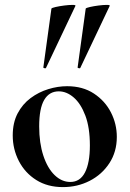

<svg xmlns="http://www.w3.org/2000/svg" viewBox="-20 -751 529 784"><path d="M237 13Q174 13 128 -16Q82 -45 57 -93.5Q32 -142 32 -198Q32 -250 52 -288Q72 -326 105 -350.5Q138 -375 177 -387Q216 -399 254 -399Q318 -399 363.5 -369Q409 -339 433 -292Q457 -245 457 -192Q457 -131 426.5 -84.5Q396 -38 346 -12.5Q296 13 237 13ZM267 -8Q307 -8 327 -47Q347 -86 347 -157Q347 -230 328.5 -279Q310 -328 281 -353Q252 -378 220 -378Q181 -378 160.5 -343Q140 -308 140 -235Q140 -167 157 -115.5Q174 -64 203 -36Q232 -8 267 -8ZM168 -474Q167 -471 161.5 -472.5Q156 -474 157 -476L190 -716Q192 -719 207.5 -722.5Q223 -726 242.5 -728.5Q262 -731 276 -731Q290 -731 288 -727ZM308 -474Q307 -471 301.5 -472.5Q296 -474 297 -476L330 -716Q332 -719 347.5 -722.5Q363 -726 382.5 -728.5Q402 -731 416 -731Q430 -731 428 -727Z"/></svg>

Font: Cormorant Light
Style: Regular
Weight: 300
Designer: Christian Thalmann (Catharsis Fonts)
Foundry: Catharsis Fonts
Version: Version 4.000